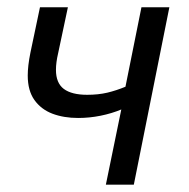

<svg xmlns="http://www.w3.org/2000/svg" viewBox="-20 -506 517 526"><path d="M270 0 312.3 -206.1Q286.3 -195.2 255.7 -189Q225.2 -182.8 194.1 -182.8Q154.7 -182.8 123.7 -194.5Q92.7 -206.3 74.3 -232Q56 -257.7 56 -299.1Q56 -325.4 63.3 -361.6L89.5 -486.1H166L139.1 -359.4Q136.2 -347.1 134.8 -336.1Q133.3 -325 133.3 -314.6Q133.3 -278.6 154.8 -262.4Q176.4 -246.3 218.9 -246.3Q249.2 -246.3 273.9 -252.1Q298.6 -258 323.7 -268.4L367.5 -486.1H444L346.6 0Z"/></svg>

Font: Source Sans 3
Style: Italic
Weight: 200
Italic angle: -11°
Designer: Paul D. Hunt
Foundry: Adobe
Version: Version 3.046;hotconv 1.0.118;makeotfexe 2.5.65603